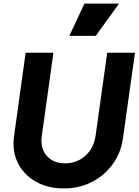

<svg xmlns="http://www.w3.org/2000/svg" viewBox="-20 -1039 773 1071"><path d="M336 12Q246 12 179.5 -26Q113 -64 80 -129.5Q47 -195 58 -277L123 -745H278L213 -279Q204 -212 240.5 -170Q277 -128 344 -128Q409 -128 456.5 -170.5Q504 -213 514 -287L578 -745H733L666 -269Q655 -187 609 -123.5Q563 -60 492.5 -24Q422 12 336 12ZM367 -839 451 -1019H644L514 -839Z"/></svg>

Font: Plus Jakarta Sans ExtraBold
Style: Italic
Weight: 800
Italic angle: -8°
Designer: Gumpita Rahayu
Foundry: Tokotype
Version: Version 2.071; ttfautohint (v1.8.4.7-5d5b);gftools[0.9.29]